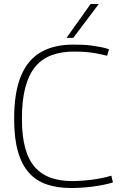

<svg xmlns="http://www.w3.org/2000/svg" viewBox="-20 -934 617 964"><path d="M51 -337Q51 -470 85 -552Q119 -634 185 -672Q251 -710 348 -710Q374 -710 397 -709Q420 -708 441.5 -705Q463 -702 484 -698Q505 -694 527 -687L518 -654Q490 -661 463.5 -666Q437 -671 409.5 -673Q382 -675 351 -675Q288 -675 239.5 -657Q191 -639 158 -600Q125 -561 107.5 -496Q90 -431 90 -337Q90 -251 106.5 -191Q123 -131 155.5 -94.5Q188 -58 234.5 -41.5Q281 -25 341 -25Q390 -25 443.5 -32Q497 -39 539 -52L547 -18Q524 -11 499 -6Q474 -1 447.5 2.5Q421 6 393 8Q365 10 337 10Q268 10 215 -8Q162 -26 125.5 -66.5Q89 -107 70 -173.5Q51 -240 51 -337ZM314 -744 435 -914H476L348 -744Z"/></svg>

Font: Georama ExtraCondensed Thin ExtraLight
Style: Regular
Weight: 250
Version: Version 1.001